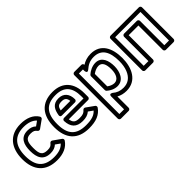

<svg xmlns="http://www.w3.org/2000/svg" viewBox="30 -1265 2196 2196"><g transform="rotate(-45 1127.5 -167.0)"><path d="M299 -70C343.4 -70 377.1 -81.9 402.8 -106.8L458.2 -67.7C424.7 -30.7 375.4 -10 296 -10C139.9 -10 70 -90.6 70 -253C70 -412.3 139.2 -502 291 -502C365.3 -502 420.8 -480 452 -444.7L397 -405.5C371.1 -430.7 338.4 -442 294 -442C181.1 -442 150 -357.6 150 -255C150 -148.6 183.8 -70 299 -70ZM299 -120C219.2 -120 200 -156.6 200 -255C200 -351.9 219.6 -392 294 -392C338.2 -392 355.3 -381 372.9 -357.1C379.9 -347.7 395.8 -343.3 407.5 -351.6L501.5 -418.6C511.9 -426 515.1 -440.8 508.4 -451.9C467.5 -520 386.7 -552 291 -552C108.9 -552 20 -430.4 20 -253C20 -70.4 112.6 40 296 40C398.3 40 470.4 6.7 514.7 -59C522.2 -70.1 519.4 -85.7 508.4 -93.4L413.4 -160.4C403.6 -167.4 387.8 -166.2 379.3 -155.4C358.6 -129 342.7 -120 299 -120Z M808 -502C943.5 -502 1007 -427.4 1007 -285V-248H692C678.9 -248 666.3 -237.5 667 -221.9C671.3 -125.5 717.7 -70 819 -70C867.9 -70 906.1 -80.3 936.2 -107L991 -68C954.4 -28.2 905.1 -10 813 -10C654.4 -10 587 -87.6 587 -252C587 -425.7 657.9 -502 808 -502ZM808 -552C630.1 -552 537 -444.9 537 -252C537 -67.5 627.6 40 813 40C925.9 40 998 11.6 1047.4 -58.6C1054.5 -68.6 1053.1 -85.1 1041.5 -93.4L947.5 -160.4C938 -167.1 922.2 -166.4 913.6 -155.7C893.2 -130.5 869.7 -120 819 -120C749.7 -120 727.8 -141.2 719.4 -198H1032C1042.7 -198 1057 -207.9 1057 -223V-285C1057 -447.4 971.8 -552 808 -552ZM932 -310C932 -397.1 887.4 -452 805 -452C709.6 -452 682.7 -388.1 670.3 -314.1C669.1 -306.7 668.4 -285 695 -285H907C922.1 -285 932 -299.3 932 -310ZM880.5 -335H725.4C737.1 -382.8 750 -402 805 -402C853.1 -402 873.9 -384.2 880.5 -335Z M1425 -502C1549.2 -502 1599 -409.7 1599 -260C1599 -156 1566.1 -76.1 1513 -38.4C1486.6 -19.6 1455.3 -10 1417 -10C1365.7 -10 1324 -25.5 1288.6 -56.7C1288.6 -56.7 1247 -87.4 1247 -38V168H1171V-487H1237V-462C1237 -462 1240.8 -410.9 1278.3 -443C1318.4 -477.4 1358.8 -502 1425 -502ZM1649 -260C1649 -418.1 1588.7 -552 1425 -552C1368 -552 1323.6 -535.6 1287.1 -512.2C1286 -525.4 1276.3 -537 1262 -537H1146C1135.3 -537 1121 -527.1 1121 -512V193C1121 203.7 1130.9 218 1146 218H1272C1282.7 218 1297 208.1 1297 193V10.3C1332 29.7 1373 40 1417 40C1579.5 40 1649 -101.3 1649 -260ZM1382 -71C1482.6 -71 1519 -171.2 1519 -258C1519 -343.7 1491.9 -441 1391 -441C1335.4 -441 1284.6 -411.3 1255.1 -384.5C1249.9 -379.7 1247 -372.3 1247 -366V-142C1247 -134.8 1250.5 -127.7 1255.3 -123.4C1282.4 -99 1329.1 -71 1382 -71ZM1382 -121C1351.6 -121 1319.4 -136.5 1297 -153.7V-354.4C1320.7 -373 1357.7 -391 1391 -391C1445.8 -391 1469 -342.3 1469 -258C1469 -176.8 1437.9 -121 1382 -121Z M2091 -25V-419C2091 -434.1 2076.7 -444 2066 -444H1859C1843.9 -444 1834 -429.7 1834 -419V-25H1758V-487H2167V-25ZM2041 0C2041 10.7 2050.9 25 2066 25H2192C2202.7 25 2217 15.1 2217 0V-512C2217 -522.7 2207.1 -537 2192 -537H1733C1722.3 -537 1708 -527.1 1708 -512V0C1708 10.7 1717.9 25 1733 25H1859C1869.7 25 1884 15.1 1884 0V-394H2041Z"/></g></svg>

Font: Fog Sans
Style: Outline
Weight: 700
Foundry: Intel Corporation
Version: Version 1.00